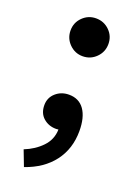

<svg xmlns="http://www.w3.org/2000/svg" viewBox="-139 -581 611 844"><g transform="rotate(20 166.0 -158.5)"><path d="M160 -520Q124 -520 98 -494.5Q72 -469 72 -432Q72 -395 98 -369Q124 -343 160 -343Q197 -343 223 -369Q249 -395 249 -432Q249 -469 223 -494.5Q197 -520 160 -520ZM171 -4Q167 -3 160 -3Q125 -3 100.5 -24.5Q76 -46 76 -84Q76 -119 101.5 -141.5Q127 -164 163 -164Q210 -164 235 -128.5Q260 -93 260 -29Q260 54 214.5 114Q169 174 85 203L57 130Q105 111 137.5 77Q170 43 171 -4Z"/></g></svg>

Font: Nebula Sans Semibold
Style: Regular
Weight: 600
Designer: Paul D. Hunt for Adobe (as Source Sans)
Foundry: Nebula Entertainment & Broadcasting LLC
Version: Version 1.010